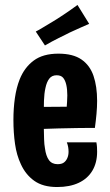

<svg xmlns="http://www.w3.org/2000/svg" viewBox="-20 -741 444 773"><path d="M210 12Q153 12 118 -13Q83 -38 64 -80Q47 -116 40.5 -161.5Q34 -207 34 -258Q34 -305 40 -346.5Q46 -388 59 -421Q78 -469 115.5 -497Q153 -525 215 -525Q274 -525 308 -501.5Q342 -478 356.5 -435.5Q371 -393 371 -335Q371 -310 368.5 -282.5Q366 -255 362 -226L248 -302Q249 -317 250 -330.5Q251 -344 251 -357Q251 -381 247 -399Q243 -417 234.5 -427.5Q226 -438 208 -438Q189 -438 178.5 -424.5Q168 -411 163 -387Q158 -365 157 -335.5Q156 -306 156 -271Q156 -246 156.5 -223Q157 -200 157.5 -180Q158 -160 161 -144Q165 -113 177 -96.5Q189 -80 212 -80Q228 -80 237 -86.5Q246 -93 251 -104.5Q256 -116 256 -130Q256 -139 254.5 -148.5Q253 -158 249 -168H368Q370 -158 370.5 -148.5Q371 -139 371 -130Q371 -86 352 -54Q333 -22 297 -5Q261 12 210 12ZM69 -218 65 -310 339 -312 362 -226Q362 -226 342 -226Q322 -226 289 -225.5Q256 -225 216.5 -224Q177 -223 138 -221.5Q99 -220 69 -218ZM161 -558 124 -614Q138 -621 151.5 -629.5Q165 -638 179 -646Q193 -654 207 -663Q221 -672 235.5 -681.5Q250 -691 264 -701Q278 -711 292 -721L339 -645Q322 -638 306 -630.5Q290 -623 275 -616.5Q260 -610 245 -602Q231 -595 216.5 -588Q202 -581 188.5 -573.5Q175 -566 161 -558Z"/></svg>

Font: Truculenta ExtraBold
Style: Regular
Weight: 800
Version: Version 1.002